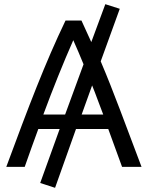

<svg xmlns="http://www.w3.org/2000/svg" viewBox="-20 -795 707 917"><path d="M370 -248 420 -387C439 -341 452 -301 473 -248ZM187 -248C234 -375 282 -494 330 -603C347 -565 363 -527 379 -488L291 -248ZM483 -775 416 -594C401 -628 385 -663 369 -697H293C195 -493 117 -287 10 2H98C121 -62 141 -121 163 -179H265L172 79L243 102L343 -179H497C517 -123 539 -65 563 2H656C581 -195 523 -357 461 -502L552 -753Z"/></svg>

Font: Repo
Style: Regular
Weight: 400
Designer: Stefan Peev
Foundry: Context Ltd
Version: Version 0.000